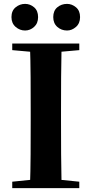

<svg xmlns="http://www.w3.org/2000/svg" viewBox="-20 -968 471 988"><path d="M109 -811Q82 -811 60.5 -829.5Q39 -848 39 -880Q39 -913 60.5 -930.5Q82 -948 109 -948Q135 -948 155.5 -930.5Q176 -913 176 -880Q176 -848 155.5 -829.5Q135 -811 109 -811ZM325 -811Q296 -811 275 -829.5Q254 -848 254 -880Q254 -913 275 -930.5Q296 -948 325 -948Q350 -948 371 -930.5Q392 -913 392 -880Q392 -848 371 -829.5Q350 -811 325 -811ZM43 0V-33L200 -49H229L388 -33V0ZM134 0Q137 -86 137.5 -173Q138 -260 138 -349V-394Q138 -483 137.5 -570Q137 -657 134 -744H297Q295 -658 294.5 -570.5Q294 -483 294 -394V-349Q294 -262 294.5 -174.5Q295 -87 297 0ZM43 -710V-744H388V-710L229 -696H200Z"/></svg>

Font: Noto Serif JP ExtraLight ExtraBold
Style: Regular
Weight: 800
Version: Version 2.003-H1;hotconv 1.1.1;makeotfexe 2.6.0